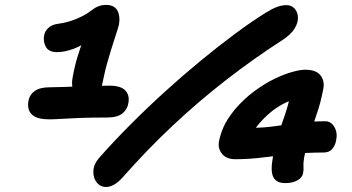

<svg xmlns="http://www.w3.org/2000/svg" viewBox="-20 -737 1428 780"><path d="M336.4 -332.2Q299.8 -332.2 284 -357.6Q268.2 -383 274.6 -419.6Q281.8 -462.8 294.2 -504.2Q306.6 -545.6 321.8 -584.8L347.6 -580.8Q317.8 -552.8 279.9 -539Q242 -525.2 212.2 -525.2Q177.8 -525.2 166.2 -546.9Q154.6 -568.6 159.2 -592.4Q161.8 -609.8 176.3 -623.6Q190.8 -637.4 218.6 -640.8Q253.2 -645.2 289.3 -659.9Q325.4 -674.6 351.4 -694.6Q364.4 -705.2 378.9 -711.1Q393.4 -717 410.6 -717Q449.8 -717 460.5 -686.4Q471.2 -655.8 457.4 -616.6Q442 -569.6 431.6 -535.8Q421.2 -502 414.2 -476.6Q407.2 -451.2 402.4 -427.9Q397.6 -404.6 392 -379.4Q387.4 -354 373.4 -343.1Q359.4 -332.2 336.4 -332.2ZM181.2 -252.2Q140.2 -252.2 120.9 -263.5Q101.6 -274.8 96.6 -292.6Q91.6 -310.4 96.2 -329.4Q100.6 -353 121.5 -367.7Q142.4 -382.4 182.6 -382.4Q201 -382.4 230.9 -383.5Q260.8 -384.6 295.4 -385.7Q330 -386.8 363.7 -387.9Q397.4 -389 424.6 -389Q470.4 -389 488.9 -369.7Q507.4 -350.4 501.6 -318.4Q497.8 -293.2 477.5 -276.4Q457.2 -259.6 415.2 -259.6Q351.2 -259.6 305.6 -257.9Q260 -256.2 230.1 -254.2Q200.2 -252.2 181.2 -252.2ZM411.4 22.6Q387.4 22.6 372.8 4Q358.2 -14.6 359.3 -42.1Q360.4 -69.6 381.8 -94.6Q441.8 -162.6 510.5 -231.5Q579.2 -300.4 651.8 -366.2Q724.4 -432 796.5 -491.3Q868.6 -550.6 936 -600.6Q1003.4 -650.6 1061.6 -686.6Q1086.4 -702 1106.3 -709.1Q1126.2 -716.2 1143.2 -716.2Q1163.8 -716.2 1176.5 -702.5Q1189.2 -688.8 1190.4 -666.9Q1191.6 -645 1176.4 -620.5Q1161.2 -596 1126.6 -573.8Q1008.6 -497.6 897 -410.9Q785.4 -324.2 680.7 -225.8Q576 -127.4 477.6 -15.6Q460.6 3.2 443.8 12.9Q427 22.6 411.4 22.6ZM1138.6 6.8Q1102.2 6.8 1090.1 -18.1Q1078 -43 1088.8 -99.6Q1104.8 -179.2 1126.5 -238.7Q1148.2 -298.2 1156 -335.8Q1158.2 -348.4 1158.7 -358.7Q1159.2 -369 1155.6 -379.2L1188 -337.6Q1126.8 -320.8 1077.7 -279.4Q1028.6 -238 994.6 -181.8L970.4 -228Q984.2 -222 991.4 -220Q998.6 -218 1011 -218Q1052.4 -218 1098.4 -224.6Q1144.4 -231.2 1194.9 -237.8Q1245.4 -244.4 1301.6 -244.4Q1325 -244.4 1338.6 -220.8Q1352.2 -197.2 1345.4 -165.8Q1341.8 -146 1329.6 -131.7Q1317.4 -117.4 1294.2 -117.4Q1224.6 -117.4 1163.9 -110.8Q1103.2 -104.2 1047.3 -97.2Q991.4 -90.2 935.6 -90.2Q900 -90.2 882.3 -111.7Q864.6 -133.2 869.4 -161Q874 -187.4 887.1 -218.8Q900.2 -250.2 934.6 -293Q971.2 -335.4 1012.6 -366.1Q1054 -396.8 1093.9 -416.2Q1133.8 -435.6 1167 -444.7Q1200.2 -453.8 1219.6 -453.8Q1264.4 -453.8 1282.3 -430.5Q1300.2 -407.2 1293 -373.8Q1283.2 -322 1268.2 -278.2Q1253.2 -234.4 1239 -190.5Q1224.8 -146.6 1215 -93.8Q1211.8 -72.4 1212.9 -59.9Q1214 -47.4 1211.2 -32.8Q1207.4 -14.8 1187.7 -4Q1168 6.8 1138.6 6.8Z"/></svg>

Font: Shantell Sans Light
Style: Italic
Weight: 300
Italic angle: -11°
Designer: Stephen Nixon, Anya Danilova, Shantell Martin
Foundry: Arrow Type
Version: Version 1.008;[ac192a2d6]